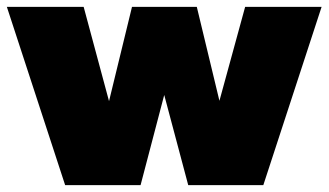

<svg xmlns="http://www.w3.org/2000/svg" viewBox="-20 -540 959 560"><path d="M459 -263 390 0H170L0 -520H224L298 -245L365 -520H554L620 -246L695 -520H918L748 0H529Z"/></svg>

Font: Aspekta 1000
Style: Regular
Weight: 1000
Designer: Ivo Dolenc
Version: Version 2.000